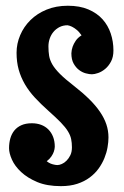

<svg xmlns="http://www.w3.org/2000/svg" viewBox="-20 -614 426 662"><path d="M371.1 -439.9Q371.1 -417.5 362.8 -401.9Q354.5 -386.2 342.8 -376.5Q331.1 -366.7 318.4 -362.3Q305.7 -357.9 296.9 -357.9Q288.1 -357.9 275.9 -361.1Q263.7 -364.3 252.7 -372.6Q241.7 -380.9 233.9 -394.8Q226.1 -408.7 226.1 -430.2Q226.6 -441.9 230.5 -453.1Q233.9 -462.9 241 -473.4Q248 -483.9 261.2 -492.2Q252.4 -504.9 243.7 -511.7Q234.9 -518.6 228 -522Q219.7 -525.9 212.9 -526.9Q197.8 -526.9 185.5 -520.8Q173.3 -514.6 164.8 -504.6Q156.2 -494.6 151.6 -481.4Q147 -468.3 147 -454.1Q147 -436 149.4 -421.4Q151.9 -406.7 160.6 -391.6Q169.4 -376.5 187 -358.9Q204.6 -341.3 234.9 -317.9Q265.1 -294.4 287.6 -272.2Q310.1 -250 324.7 -228.5Q339.4 -207 346.7 -185.3Q354 -163.6 354 -140.1Q354 -124.5 350.8 -106.2Q347.7 -87.9 340.1 -69.1Q332.5 -50.3 320.1 -33Q307.6 -15.6 289.3 -2Q271 11.7 246.3 19.8Q221.7 27.8 189.9 27.8Q142.1 27.8 108.4 13.7Q74.7 -0.5 53 -20.8Q31.2 -41 21.2 -63.5Q11.2 -85.9 11.2 -103Q11.2 -121.1 15.6 -136.7Q20 -152.3 29.5 -164.1Q39.1 -175.8 54 -182.4Q68.8 -189 89.8 -189Q107.4 -189 121.8 -183.6Q136.2 -178.2 146.7 -167.7Q157.2 -157.2 163.1 -142.1Q168.9 -127 168.9 -107.9Q168.5 -99.6 165.5 -90.8Q163.1 -83.5 157.2 -74.7Q151.4 -65.9 141.1 -58.1Q147.9 -52.7 154.5 -50Q161.1 -47.4 166.5 -46.4Q172.4 -44.9 178.2 -44.9Q184.6 -44.9 193.1 -48.6Q201.7 -52.2 209.5 -60.1Q217.3 -67.9 222.7 -79.1Q228 -90.3 228 -106Q228 -121.6 225.3 -134.5Q222.7 -147.5 214.1 -161.4Q205.6 -175.3 189.5 -191.9Q173.3 -208.5 147 -231.9Q120.6 -255.4 100.1 -277.6Q79.6 -299.8 65.7 -323.7Q51.8 -347.7 44.4 -374Q37.1 -400.4 37.1 -432.1Q37.1 -463.4 49.6 -492.7Q62 -522 85 -544.7Q107.9 -567.4 140.6 -580.8Q173.3 -594.2 213.9 -594.2Q254.9 -594.2 284.7 -581.5Q314.5 -568.8 333.5 -547.6Q352.5 -526.4 361.8 -498.5Q371.1 -470.7 371.1 -439.9Z"/></svg>

Font: Rum Raisin
Style: Regular
Weight: 400
Designer: Astigmatic (AOETI)
Foundry: Astigmatic (AOETI)
Version: Version 1.000